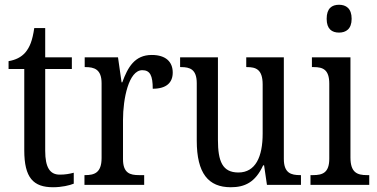

<svg xmlns="http://www.w3.org/2000/svg" viewBox="-20 -777 1584 807"><path d="M203 10C240 10 273 2 290 -5V-51C271 -46 254 -43 231 -43C190 -43 170 -73 170 -143V-487H282V-536H170V-659H124C116 -605 105 -579 87 -557C69 -536 45 -525 16 -520V-487H82V-145C82 -30 120 10 203 10Z M335 0H586V-41H564C527 -41 497 -49 497 -108V-273C497 -362 521 -482 578 -482C611 -482 622 -459 622 -404C681 -404 706 -431 706 -472C706 -517 677 -546 618 -546C546 -546 517 -494 494 -431H491L476 -536H336V-495H339C376 -495 407 -486 407 -427V-113C407 -50 376 -41 338 -41H335Z M950 10C1008 10 1053 -10 1086 -82H1090L1102 0H1245V-41H1241C1204 -41 1173 -49 1173 -109V-536H1015V-495H1018C1055 -495 1084 -486 1084 -422V-215C1084 -118 1054 -52 982 -52C915 -52 896 -99 896 -189V-536H737V-495H741C778 -495 807 -486 807 -427V-186C807 -48 856 10 950 10Z M1405 -640C1434 -640 1458 -655 1458 -698C1458 -742 1434 -757 1405 -757C1375 -757 1353 -742 1353 -698C1353 -655 1375 -640 1405 -640ZM1285 0H1532V-41H1522C1481 -41 1453 -52 1453 -115V-536H1291V-495H1299C1338 -495 1364 -484 1364 -425V-110C1364 -51 1336 -41 1296 -41H1285Z"/></svg>

Font: Noto Serif Sinhala Condensed
Style: Regular
Weight: 400
Width: 3
Designer: Jelle Bosma - Monotype Design Team
Foundry: Monotype Imaging Inc.
Version: Version 2.007